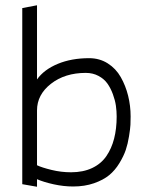

<svg xmlns="http://www.w3.org/2000/svg" viewBox="-20 -712 568 732"><path d="M319.8 -490.2Q252.4 -490.2 200.2 -468.5Q147.9 -446.8 121.1 -409.2V-691.9L64.9 -681.2V-9.8L121.1 0V-28.8Q147 -17.6 184.8 -9.3Q222.7 -1 258.8 -1Q302.7 -1 338.4 -13.4Q374 -25.9 396.2 -44.2Q418.5 -62.5 435.1 -89.8Q451.7 -117.2 459.5 -140.4Q467.3 -163.6 471.9 -192.4Q476.6 -221.2 477.3 -236.1Q478 -251 478 -268.1Q478 -308.6 468.5 -346.9Q459 -385.3 440.4 -418Q421.9 -450.7 390.6 -470.5Q359.4 -490.2 319.8 -490.2ZM251 -55.2Q212.9 -55.2 176.3 -64.2Q139.6 -73.2 121.1 -82V-291Q121.1 -351.1 174.3 -392.6Q227.5 -434.1 307.1 -434.1Q334 -434.1 355.5 -422.6Q377 -411.1 389.4 -393.6Q401.9 -376 410.4 -352.8Q418.9 -329.6 421.9 -308.8Q424.8 -288.1 424.8 -268.1Q424.8 -221.2 415 -183.3Q405.3 -145.5 385.3 -116.5Q365.2 -87.4 331.1 -71.3Q296.9 -55.2 251 -55.2Z"/></svg>

Font: Comic Neue Angular
Style: Regular
Weight: 400
Designer: Craig Rozynski
Foundry: Craig Rozynski
Version: Version 2.003